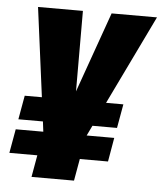

<svg xmlns="http://www.w3.org/2000/svg" viewBox="-50 -719 646 763"><g transform="rotate(5 273.0 -337.5)"><path d="M32 -223.5 49 -319H117.5L71 -675H250L250.5 -354L364.5 -675H545.5L373.5 -319H442.5L425.5 -223.5H327.5L308 -183H418L401.5 -87.5H289L273.5 0H104L119.5 -87.5H8L25 -183H135L130 -223.5Z"/></g></svg>

Font: Anybody Condensed ExtraBold
Style: Italic
Weight: 800
Width: 3
Italic angle: -10°
Designer: Tyler Finck
Foundry: Etcetera Type Company
Version: Version 1.010; ttfautohint (v1.8.3) -l 8 -r 50 -G 200 -x 14 